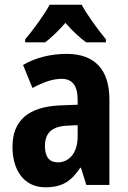

<svg xmlns="http://www.w3.org/2000/svg" viewBox="-20 -786 546 816"><path d="M327 -766H191C170 -726 120 -657 87 -619V-606H172C197 -625 228 -654 258 -689C288 -654 319 -626 346 -606H430V-619C393 -664 351 -722 327 -766ZM263 -557C194 -557 129 -540 78 -510L118 -412C164 -437 205 -451 242 -451C287 -451 310 -422 310 -363V-341L234 -338C103 -332 33 -276 33 -162C33 -65 80 10 173 10C245 10 283 -16 321 -73H324L347 0H445V-363C445 -492 381 -557 263 -557ZM266 -252 310 -254V-205C310 -137 274 -96 226 -96C191 -96 171 -117 171 -166C171 -219 199 -249 266 -252Z"/></svg>

Font: Noto Sans Arabic UI Cn
Style: Bold
Weight: 700
Width: 3
Designer: Monotype Design Team, Nadine Chahine and Nizar Qandah
Foundry: Monotype Imaging Inc.
Version: Version 2.010